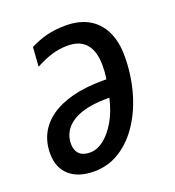

<svg xmlns="http://www.w3.org/2000/svg" viewBox="-107 -632 663 728"><g transform="rotate(-20 224.0 -268.5)"><path d="M151.9 9.8Q87.4 9.8 52 -22.2Q16.6 -54.2 16.6 -111.3Q16.6 -154.3 34.4 -189.5Q52.2 -224.6 87.9 -250Q123.5 -275.4 176.5 -289.1Q229.5 -302.7 299.3 -302.7H313.5Q315.9 -316.4 316.9 -330.1Q317.9 -343.8 317.9 -356.9Q317.9 -414.1 293 -443.6Q268.1 -473.1 218.8 -473.1Q185.1 -473.1 154.8 -463.9Q124.5 -454.6 88.4 -435.5L93.8 -513.2Q126.5 -529.8 160.4 -538.6Q194.3 -547.4 238.3 -547.4Q291.5 -547.4 329.6 -525.9Q367.7 -504.4 388.2 -462.9Q408.7 -421.4 408.7 -362.3Q408.7 -290 390.6 -223.1Q372.6 -156.2 338.6 -103.8Q304.7 -51.3 257.3 -20.8Q210 9.8 151.9 9.8ZM161.1 -63Q189.9 -63 217 -84Q244.1 -105 266.4 -143.3Q288.6 -181.6 300.3 -233.4H291Q231 -233.4 189.2 -219.7Q147.5 -206.1 125.5 -179.9Q103.5 -153.8 103.5 -117.2Q103.5 -92.3 117.9 -77.6Q132.3 -63 161.1 -63Z"/></g></svg>

Font: Open Sans SemiCondensed Medium
Style: Italic
Weight: 500
Width: 4
Italic angle: -12°
Designer: Monotype Design Team
Foundry: Monotype Imaging Inc.
Version: Version 3.000